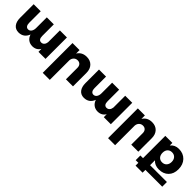

<svg xmlns="http://www.w3.org/2000/svg" viewBox="290 -1884 3429 3429"><g transform="rotate(45 2005.0 -169.0)"><path d="M720 -541H898V0H720V-75Q673 6 572 8Q509 8 464.5 -25.5Q420 -59 401 -119Q353 6 224 8Q144 8 101 -47.5Q58 -103 58 -199V-541H236V-250Q236 -204 254 -178Q272 -152 306 -152Q345 -153 367.5 -186.5Q390 -220 390 -273V-541H567V-250Q567 -152 637 -152Q672 -153 693.5 -177.5Q715 -202 720 -243Z M1395 -548Q1485 -548 1538.5 -492Q1592 -436 1592 -341V0H1414V-290Q1414 -336 1389.5 -362.5Q1365 -389 1322 -389Q1278 -388 1250 -360Q1222 -332 1217 -286V211H1039V-541H1217V-453Q1274 -548 1395 -548Z M2370 -541H2548V0H2370V-75Q2323 6 2222 8Q2159 8 2114.5 -25.5Q2070 -59 2051 -119Q2003 6 1874 8Q1794 8 1751 -47.5Q1708 -103 1708 -199V-541H1886V-250Q1886 -204 1904 -178Q1922 -152 1956 -152Q1995 -153 2017.5 -186.5Q2040 -220 2040 -273V-541H2217V-250Q2217 -152 2287 -152Q2322 -153 2343.5 -177.5Q2365 -202 2370 -243Z M3045 -548Q3135 -548 3188.5 -492Q3242 -436 3242 -341V0H3064V-290Q3064 -336 3039.5 -362.5Q3015 -389 2972 -389Q2928 -388 2900 -360Q2872 -332 2867 -286V211H2689V-541H2867V-453Q2924 -548 3045 -548Z M3986 22V140H3561V211H3383V140H3316V22H3383V-541H3561V-477Q3620 -549 3720 -549Q3833 -549 3902.5 -476.5Q3972 -404 3972 -285Q3972 -169 3904.5 -101.5Q3837 -34 3724 -34Q3620 -34 3561 -102V22ZM3676 -419Q3624 -419 3592.5 -385Q3561 -351 3561 -293Q3561 -234 3592.5 -199.5Q3624 -165 3676 -165Q3729 -165 3761 -200Q3793 -235 3793 -293Q3793 -350 3761 -384.5Q3729 -419 3676 -419Z"/></g></svg>

Font: Montserrat arm
Style: Bold
Weight: 700
Designer: Julieta Ulanovsky
Foundry: Julieta Ulanovsky
Version: Version 6.000;PS 006.000;hotconv 1.0.88;makeotf.lib2.5.64775